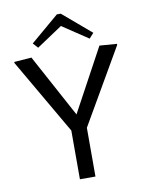

<svg xmlns="http://www.w3.org/2000/svg" viewBox="-92 -908 742 973"><g transform="rotate(-10 279.0 -421.5)"><path d="M123.3 -719.2 269.2 -843.3H289.2L435 -719.2L411.7 -693.3L279.2 -781.7L146.7 -693.3ZM15 -637.5V-643.3L104.2 -650L279.2 -326.7L454.2 -650L543.3 -643.3V-637.5L319.2 -250.8V0H239.2V-250.8Z"/></g></svg>

Font: Boon
Style: Regular
Weight: 400
Designer: Sungsit Sawaiwan
Foundry: FontUni
Version: Version 3.0